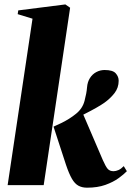

<svg xmlns="http://www.w3.org/2000/svg" viewBox="-20 -837 594 868"><path d="M14.5 0 127 -752.5 60 -773 62.5 -790 275.5 -817 297 -802 177.5 0ZM373.5 11.5Q351 11.5 334.5 2.5Q318 -6.5 305 -29Q292 -51.5 278.5 -91.5L222 -264.5Q241.5 -273 258.8 -281.5Q276 -290 292 -300Q308 -310 323.5 -322.5Q353 -346 362.2 -381Q371.5 -416 373.5 -442Q375.5 -467 386.8 -484.5Q398 -502 415.5 -511.2Q433 -520.5 453 -520.5Q490 -520.5 503.2 -505.5Q516.5 -490.5 516.5 -472Q516.5 -440.5 497.8 -416.2Q479 -392 452.5 -373Q440 -364 416 -350.2Q392 -336.5 362.2 -321.5Q332.5 -306.5 302 -293Q271.5 -279.5 245 -270.5L354 -325L445 -113Q458 -83.5 467.2 -73.2Q476.5 -63 493.5 -63Q503.5 -63 515.5 -68.2Q527.5 -73.5 539.5 -86L553.5 -63Q540 -49 516 -31.5Q492 -14 456.5 -1.2Q421 11.5 373.5 11.5Z"/></svg>

Font: Merriweather 144pt Black
Style: Italic
Weight: 900
Italic angle: -7.8°
Version: Version 2.101